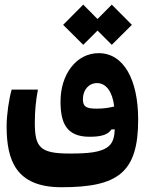

<svg xmlns="http://www.w3.org/2000/svg" viewBox="-20 -575 626 821"><path d="M242.7 225.6C482.9 225.6 570.8 164.6 570.8 -63C570.8 -234.9 508.8 -347.7 401.9 -347.7C306.2 -347.7 238.8 -256.8 238.8 -141.6C238.8 -52.2 261.7 9.8 362.8 9.8C417.5 9.8 441.9 -0.5 456.5 -21.5L470.7 -22C469.7 6.8 464.4 33.2 445.3 49.8C413.1 78.1 351.6 81.5 276.9 81.5C149.9 81.5 128.9 54.2 128.9 -51.3C128.9 -101.1 133.3 -144.5 142.1 -191.9H29.8C18.6 -152.8 8.3 -85.4 8.3 -35.2C8.3 110.8 48.3 225.6 242.7 225.6ZM458 -383.3 543.9 -468.8 458 -555.2 397 -493.7 335.9 -555.2 250 -468.8 335.9 -383.3 397 -444.3ZM468.3 -119.6C444.8 -113.8 422.4 -110.4 393.6 -110.4C349.1 -110.4 334.5 -118.2 334.5 -150.9C334.5 -189 358.4 -219.7 395 -219.7C434.1 -219.7 461.4 -181.6 468.3 -119.6Z"/></svg>

Font: CaskaydiaCove Nerd Font
Style: Bold
Weight: 700
Designer: Aaron Bell
Foundry: Saja Typeworks
Version: Version 2111.1;Nerd Fonts 2.3.0